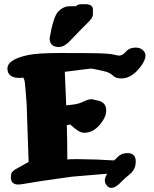

<svg xmlns="http://www.w3.org/2000/svg" viewBox="-20 -909 748 933"><path d="M266.1 -680.7Q221.2 -680.7 221.2 -723.1V-724.1Q239.7 -831.5 264.9 -855Q290 -878.4 314.9 -878.4Q339.8 -878.4 349.1 -878.9Q357.4 -888.2 376 -888.7H392.6Q431.6 -888.7 431.6 -862.8V-838.9Q431.6 -823.2 408.9 -801Q386.2 -778.8 376.7 -769Q367.2 -759.3 356.4 -748Q335 -726.1 317.9 -708Q291.5 -680.7 266.1 -680.7ZM501 -64.9 328.1 -50.3Q259.3 -40.5 190.4 -30.8L84.5 -13.7Q76.2 -12.2 68.8 -12.2Q32.7 -12.7 32.7 -47.4Q32.7 -51.8 34.7 -64.5Q36.6 -77.1 67.4 -93.3L119.1 -122.1L109.4 -404.8Q101.6 -511.7 98.9 -518.6Q96.2 -525.4 95 -528.1Q93.8 -530.8 93.3 -531.7L86.9 -532.2L85.4 -530.3H76.7Q16.6 -530.3 16.1 -575.2V-575.7Q16.1 -621.1 119.6 -642.1Q166 -651.4 271 -651.4Q376 -651.4 408.2 -650.9Q440.4 -650.4 464.8 -649.9Q509.3 -648.4 523.4 -645.5Q534.2 -643.1 541 -641.6Q553.7 -638.7 557.1 -638.7Q573.2 -638.7 585.4 -651.6Q597.7 -664.6 604.5 -668.9Q618.7 -677.7 639.6 -677.7Q660.6 -677.7 673.8 -665.8Q687 -653.8 687 -639.6Q687 -617.2 664.6 -586.9Q620.6 -527.8 570.3 -527.8Q542.5 -527.8 528.1 -542Q513.7 -556.2 491.2 -561.5Q468.8 -566.9 464.1 -567.9Q459.5 -568.8 455.1 -569.8Q450.7 -570.8 447 -571.5Q443.4 -572.3 439.9 -573Q436.5 -573.7 433.6 -574.2Q430.7 -574.7 428.2 -574.7Q423.3 -575.2 420.4 -575.7L294.9 -560.1Q298.8 -478.5 301.8 -397Q314.9 -398.4 331.5 -400.4Q360.8 -403.3 384.8 -415Q408.7 -426.8 424.8 -426.8H426.3L461.9 -418.9Q496.1 -408.2 496.1 -372.1Q496.1 -371.6 496.1 -370.6Q496.1 -348.6 481.4 -325.7Q443.4 -263.7 388.2 -263.7Q363.3 -263.7 321.3 -304.2L304.7 -300.8Q307.1 -217.3 307.1 -134.3Q327.6 -135.7 351.6 -135.7Q354.5 -135.7 357.9 -135.7Q454.1 -134.8 534.7 -129.4Q540.5 -134.3 550.8 -145Q568.8 -165 598.6 -165H599.6Q639.6 -165 639.6 -124V-123.5Q639.6 -86.4 610.1 -62Q580.6 -37.6 572.8 -28.8Q543 3.9 521.5 3.9Q512.2 3.9 504.9 -2Q489.7 -14.2 489.3 -31.2Q489.3 -46.4 501 -64.9Z"/></svg>

Font: Drukaatie burti
Style: Heavy
Weight: 800
Version: Version 0.14